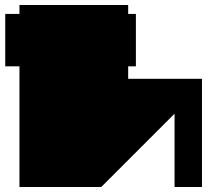

<svg xmlns="http://www.w3.org/2000/svg" viewBox="-20 -750 864 770"><path d="M58 0V-730H494V-434H790V0H680V-294L386 0H58ZM1 -484V-694H525V-484Z"/></svg>

Font: El Pececito
Style: Regular
Weight: 400
Designer: deFharo
Foundry: deFharo
Version: El Pececito Version 1.000